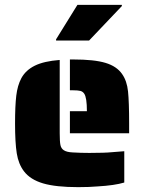

<svg xmlns="http://www.w3.org/2000/svg" viewBox="-20 -763 597 791"><path d="M268 -305H338Q338 -361 327 -377Q321 -386 311 -388.5Q301 -391 282 -391H268V-518H282Q368 -518 414.5 -504Q461 -490 483 -458Q503 -430 507.5 -386Q512 -342 512 -254V-214H268ZM79 -57Q56 -87 49 -131.5Q42 -176 42 -254Q42 -326 47 -368.5Q52 -411 68 -441Q86 -474 123.5 -492.5Q161 -511 226 -516V-214Q226 -180 229 -165.5Q232 -151 243 -144Q255 -136 280 -135Q312 -133 348 -133Q412 -133 441 -136L492 -140V-11Q452 1 382 5Q348 8 302 8Q210 8 157.5 -7.5Q105 -23 79 -57ZM211 -601 299 -743H482V-738L347 -596H211Z"/></svg>

Font: Saira Stencil One
Style: Regular
Weight: 400
Designer: Hector Gatti with collaboration of the Omnibus-Type team
Foundry: Omnibus-Type
Version: Version 1.004